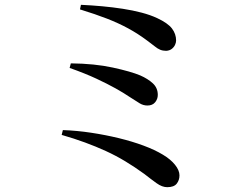

<svg xmlns="http://www.w3.org/2000/svg" viewBox="-20 -750 1040 797"><path d="M711 -582Q711 -573 706.5 -563.5Q702 -554 693 -547Q684 -540 670 -539Q656 -539 645 -543.5Q634 -548 622.5 -557.5Q611 -567 593 -580Q553 -610 512.5 -632Q472 -654 424.5 -672.5Q377 -691 312 -711L316 -730Q360 -728 404 -724Q448 -720 490 -713.5Q532 -707 568 -697.5Q604 -688 632 -675Q677 -654 694 -631.5Q711 -609 711 -582ZM274 -487Q373 -486 448.5 -469.5Q524 -453 562 -437Q594 -423 614.5 -404Q635 -385 635 -356Q635 -339 624 -325.5Q613 -312 592 -312Q575 -312 560 -321Q545 -330 519 -347Q494 -364 460 -383Q426 -402 380 -423.5Q334 -445 269 -468ZM241 -210Q299 -208 358.5 -199Q418 -190 473.5 -176.5Q529 -163 576 -145.5Q623 -128 656 -108Q688 -89 706.5 -66Q725 -43 725 -22Q725 -2 713.5 12.5Q702 27 674 27Q653 27 630 10.5Q607 -6 579 -28Q539 -57 500 -80.5Q461 -104 419.5 -123Q378 -142 333 -158.5Q288 -175 236 -190Z"/></svg>

Font: Early Summer Mincho SemiBold
Style: Regular
Weight: 600
Designer: GuiWonder
Version: Version 1.002